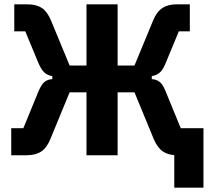

<svg xmlns="http://www.w3.org/2000/svg" viewBox="-20 -718 971 888"><path d="M786 150V-45L832 0H800Q759 0 733.5 -17.5Q708 -35 691 -75L602 -291H524V0H380V-291H302L213 -75Q197 -35 171 -17.5Q145 0 104 0H32V-125H88L159 -298Q172 -328 186.5 -339.5Q201 -351 222 -352V-366Q201 -369 186 -382Q171 -395 157 -428L97 -573H46V-698H107Q148 -698 173.5 -681Q199 -664 216 -623L302 -415H380V-698H524V-415H602L688 -623Q705 -664 731 -681Q757 -698 797 -698H858V-573H807L747 -428Q734 -395 718.5 -382Q703 -369 682 -366V-352Q703 -351 718 -339.5Q733 -328 745 -298L816 -125H921V150Z"/></svg>

Font: IBM Plex Sans Condensed
Style: Bold
Weight: 700
Width: 3
Designer: Mike Abbink, Paul van der Laan, Pieter van Rosmalen
Foundry: Bold Monday
Version: Version 3.201